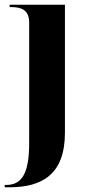

<svg xmlns="http://www.w3.org/2000/svg" viewBox="-24 -556 389 816"><path d="M-4 240H15C153 240 252 187 252 8V-536H17V-526H20C63 -526 100 -517 100 -460V52C100 188 65 230 2 230H-4Z"/></svg>

Font: Noto Serif Display
Style: Bold
Weight: 700
Designer: Monotype Design Team
Foundry: Monotype Imaging Inc.
Version: Version 2.009